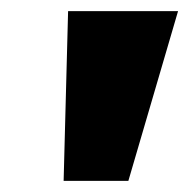

<svg xmlns="http://www.w3.org/2000/svg" viewBox="-20 -725 339 344"><path d="M94 -401 102 -705H299L210 -401Z"/></svg>

Font: Nunito Sans 10pt SemiCondensed Black
Style: Italic
Weight: 900
Width: 4
Italic angle: -9°
Designer: Vernon Adams
Foundry: Vernon Adams
Version: Version 3.101;gftools[0.9.27]